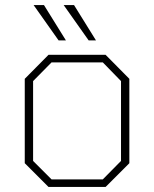

<svg xmlns="http://www.w3.org/2000/svg" viewBox="-20 -740 610 760"><path d="M212 -580 113 -720H154L241 -580ZM331 -580 232 -720H273L360 -580ZM172 0 78 -94V-428L172 -523H398L492 -428V-94L398 0ZM184 -30H387L459 -103V-419L387 -493H184L111 -419V-103Z"/></svg>

Font: Tomorrow ExtraLight
Style: Regular
Weight: 275
Designer: Tony de Marco, Monica Rizzolli
Foundry: Just in Type
Version: Version 2.002